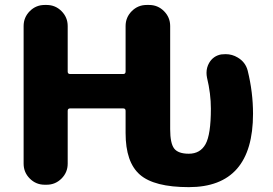

<svg xmlns="http://www.w3.org/2000/svg" viewBox="-20 -772 1100 774"><path d="M581.1 -752Q616.2 -752 641.1 -727.1Q666 -702.1 666 -667V-251Q666 -194.3 682.1 -173.3Q698.2 -152.3 741.2 -152.3Q787.1 -152.3 808.6 -190.9Q830.1 -229.5 830.1 -334Q830.1 -394.5 814.5 -459Q812.5 -468.8 812.5 -478.5Q812.5 -500 823.2 -518.6Q839.8 -546.9 872.1 -552.7Q880.9 -553.7 889.6 -553.7Q916 -553.7 938.5 -540Q969.7 -521.5 978.5 -487.3Q1000 -400.4 1000 -313.5Q1000 -17.6 741.2 -17.6Q601.6 -17.6 543.9 -67.9Q486.3 -118.2 486.3 -235.4V-325.2Q486.3 -335 476.6 -335H262.7Q252.9 -335 252.9 -325.2V-112.3Q252.9 -77.1 228 -52.2Q203.1 -27.3 168 -27.3H160.2Q125 -27.3 100.1 -52.2Q75.2 -77.1 75.2 -112.3V-667Q75.2 -702.1 100.1 -727.1Q125 -752 160.2 -752H168Q203.1 -752 228 -727.1Q252.9 -702.1 252.9 -667V-483.4Q252.9 -473.6 262.7 -473.6H476.6Q486.3 -473.6 486.3 -483.4V-667Q486.3 -702.1 511.2 -727.1Q536.1 -752 571.3 -752Z"/></svg>

Font: Gen Jyuu GothicX Heavy
Style: Bold
Weight: 900
Designer: [Source Han Sans]
Ryoko NISHIZUKA  (kana & ideographs); Paul D. Hunt (Latin, Greek & Cyrillic); Wenlong ZHANG  (bopomofo
Version: Version 1.002.20150607